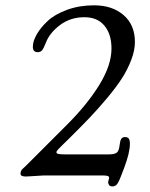

<svg xmlns="http://www.w3.org/2000/svg" viewBox="-20 -647 552 708"><path d="M119.1 -454.6Q101.1 -454.6 101.1 -474.6Q101.1 -495.1 115.5 -520.3Q129.9 -545.4 156 -569.8Q182.1 -594.2 227.3 -610.8Q272.5 -627.4 326.7 -627.4Q394 -627.4 435.8 -591.3Q477.5 -555.2 477.5 -492.2Q477.5 -461.4 464.1 -426.3Q450.7 -391.1 429.9 -358.6Q409.2 -326.2 375 -285.4Q340.8 -244.6 309.6 -211.9Q278.3 -179.2 232.9 -134.3Q228.5 -129.9 222.4 -124Q216.3 -118.2 212.6 -114.5Q209 -110.8 204.6 -106.4Q200.2 -102.1 197.5 -99.4Q194.8 -96.7 192.4 -93.8Q189.9 -90.8 189 -89.1Q188 -87.4 188 -85.9Q188 -80.6 196.3 -79.1Q204.6 -77.6 227.1 -77.6H377.9Q404.3 -77.6 411.6 -85Q418.9 -92.3 420.9 -110.8Q422.9 -128.4 427.2 -135Q431.6 -141.6 440.9 -141.6Q451.2 -141.6 455.1 -135.7Q459 -129.9 459 -116.7Q459 -84 438 -28.3Q421.4 17.1 414.1 28.8Q406.7 40.5 394.5 40.5Q386.7 40.5 382.8 35.9Q378.9 31.2 378.9 26.4Q378.9 21.5 380.6 16.6Q382.3 11.7 382.3 7.8Q382.3 0 360.8 0H140.6Q133.8 0 108.9 2Q84 3.9 75.7 3.9Q55.7 3.9 55.7 -6.3Q55.7 -11.7 57.6 -16.1Q59.6 -20.5 61.8 -22.7Q64 -24.9 70.8 -31.2Q77.6 -37.6 82 -42L228 -188Q302.2 -262.2 346.7 -334.7Q391.1 -407.2 391.1 -467.8Q391.1 -521 365.2 -552.2Q339.4 -583.5 291.5 -583.5Q239.7 -583.5 201.4 -554.7Q163.1 -525.9 149.4 -490.2Q141.1 -468.8 135.3 -461.7Q129.4 -454.6 119.1 -454.6Z"/></svg>

Font: Cooper*
Style: Italic
Weight: 400
Italic angle: -7°
Designer: Owen Earl
Foundry: indestructible type*
Version: Version 0.001